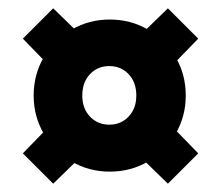

<svg xmlns="http://www.w3.org/2000/svg" viewBox="-20 -569 532 462"><path d="M244 -156Q194 -156 152 -180.5Q110 -205 85.5 -247Q61 -289 61 -339Q61 -390 85.5 -431.5Q110 -473 152 -497.5Q194 -522 244 -522Q295 -522 336.5 -497.5Q378 -473 402.5 -431.5Q427 -390 427 -339Q427 -289 402.5 -247Q378 -205 336.5 -180.5Q295 -156 244 -156ZM243 -269Q271 -269 289.5 -288.5Q308 -308 308 -339Q308 -371 289.5 -390.5Q271 -410 243 -410Q215 -410 196.5 -390.5Q178 -371 178 -339Q178 -308 196.5 -288.5Q215 -269 243 -269ZM107 -274 182 -199 108 -127 35 -200ZM384 -549 457 -476 385 -402 310 -477ZM182 -477 107 -402 35 -476 108 -549ZM457 -200 384 -127 310 -199 385 -274Z"/></svg>

Font: Maven Pro Black
Style: Regular
Weight: 900
Designer: Joe Prince
Foundry: Joe Prince
Version: Version 2.103